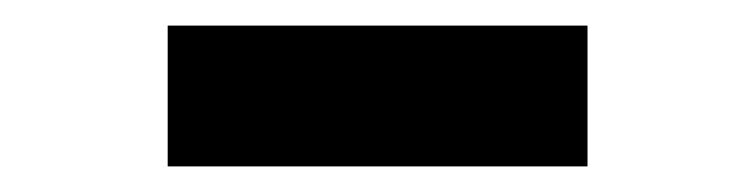

<svg xmlns="http://www.w3.org/2000/svg" viewBox="-20 -365 590 150"><path d="M111 -235V-345H439V-235Z"/></svg>

Font: M PLUS Code Latin SemiExpanded SemiBold
Style: Regular
Weight: 600
Width: 6
Designer: Coji Morishita
Foundry: UNDERFOREST DESIGN
Version: Version 1.002; ttfautohint (v1.8.3)